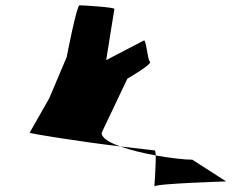

<svg xmlns="http://www.w3.org/2000/svg" viewBox="-20 -723 921 725"><path d="M92 -222C89 -219 277 -189 434 -170C392 -185 362 -203 364 -222L461 -426C470 -431 558 -483 546 -490C537 -498 532 -576 523 -570L381 -496C388 -542 412 -689 412 -689C413 -696 291 -703 280 -703C270 -703 233 -515 232 -508L166 -352ZM434 -170C473 -156 520 -145 568 -136C568 -147 566 -155 564 -155C564 -155 510 -161 434 -170ZM568 -136C569 -97 562 -10 563 -19C565 -30 842 -38 834 -38L706 -120C677 -120 624 -126 568 -136Z"/></svg>

Font: Ampere
Style: SuExtIta
Weight: 400
Version: Version 1